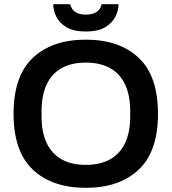

<svg xmlns="http://www.w3.org/2000/svg" viewBox="-20 -888 822 920"><path d="M391 12Q230 12 137.5 -75Q45 -162 45 -343Q45 -524 137.5 -611Q230 -698 391 -698Q552 -698 644.5 -611Q737 -524 737 -343Q737 -162 644.5 -75Q552 12 391 12ZM391 -98Q460 -98 507.5 -124.5Q555 -151 579.5 -203Q604 -255 604 -331V-353Q604 -431 579.5 -483Q555 -535 507.5 -561.5Q460 -588 391 -588Q322 -588 275 -561.5Q228 -535 203.5 -483Q179 -431 179 -353V-331Q179 -255 203.5 -203Q228 -151 275 -124.5Q322 -98 391 -98ZM391 -737Q334 -737 299.5 -757Q265 -777 250 -807.5Q235 -838 235 -868H316Q318 -858 325.5 -846Q333 -834 349 -826Q365 -818 391 -818Q417 -818 433.5 -826Q450 -834 458 -846Q466 -858 467 -868H548Q548 -838 532.5 -807.5Q517 -777 483 -757Q449 -737 391 -737Z"/></svg>

Font: Archivo Variable SemiBold
Style: Regular
Weight: 600
Designer: Hector Gatti
Foundry: Omnibus-Type
Version: Version 2.001